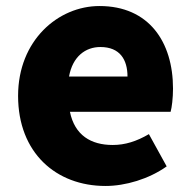

<svg xmlns="http://www.w3.org/2000/svg" viewBox="-20 -603 636 637"><path d="M330 14C396 14 474 -9 533 -51L474 -158C433 -134 395 -122 354 -122C282 -122 228 -154 212 -232H546C550 -246 554 -277 554 -309C554 -464 474 -583 310 -583C173 -583 40 -469 40 -285C40 -96 166 14 330 14ZM209 -349C221 -416 264 -447 313 -447C378 -447 403 -405 403 -349Z"/></svg>

Font: Noto Sans CJK HK Black
Style: Regular
Weight: 900
Designer: Ryoko NISHIZUKA 西塚涼子 (kana, bopomofo & ideographs); Paul D. Hunt (Latin, Greek & Cyrillic); Sandoll Communications 산돌커뮤니
Foundry: Adobe
Version: Version 2.004;hotconv 1.0.118;makeotfexe 2.5.65603